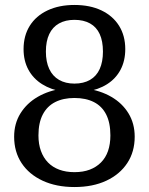

<svg xmlns="http://www.w3.org/2000/svg" viewBox="-20 -744 600 774"><path d="M280 -50Q315 -50 341.5 -60Q368 -70 387 -89Q406 -108 415.5 -135.5Q425 -163 425 -198Q425 -249 408 -282.5Q391 -316 358.5 -332.5Q326 -349 280 -349Q235 -349 202.5 -332.5Q170 -316 152.5 -282.5Q135 -249 135 -198Q135 -163 145 -135.5Q155 -108 173.5 -89Q192 -70 219 -60Q246 -50 280 -50ZM280 -407Q317 -407 343 -422Q369 -437 382 -466Q395 -495 395 -536Q395 -578 382 -606.5Q369 -635 343 -649.5Q317 -664 280 -664Q244 -664 218 -649.5Q192 -635 178.5 -606.5Q165 -578 165 -536Q165 -495 178.5 -466Q192 -437 218 -422Q244 -407 280 -407ZM280 -724Q343 -724 389 -702Q435 -680 460 -640Q485 -600 485 -546Q485 -499 466 -463Q447 -427 411.5 -404.5Q376 -382 328 -375L357 -391V-368L328 -387Q385 -379 429 -353.5Q473 -328 498 -287Q523 -246 523 -193Q523 -132 493 -86.5Q463 -41 408.5 -15.5Q354 10 280 10Q207 10 152 -15.5Q97 -41 67 -86.5Q37 -132 37 -193Q37 -246 62.5 -287Q88 -328 132 -353.5Q176 -379 233 -387L203 -368V-391L233 -375Q186 -382 150 -404.5Q114 -427 94.5 -463Q75 -499 75 -546Q75 -600 100 -640Q125 -680 171.5 -702Q218 -724 280 -724Z"/></svg>

Font: Roboto Serif
Style: Regular
Weight: 400
Designer: Greg Gazdowicz
Foundry: Commercial Type
Version: Version 1.008